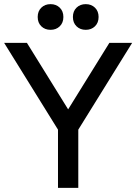

<svg xmlns="http://www.w3.org/2000/svg" viewBox="-26 -907 658 927"><path d="M-6 -700H104L303 -379L502 -700H612L352 -281V0H254V-281ZM218 -887Q245 -887 262.5 -870Q280 -853 280 -825Q280 -797 262.5 -780Q245 -763 218 -763Q191 -763 173.5 -780Q156 -797 156 -825Q156 -853 173.5 -870Q191 -887 218 -887ZM388 -887Q415 -887 432.5 -870Q450 -853 450 -825Q450 -797 432.5 -780Q415 -763 388 -763Q361 -763 343.5 -780Q326 -797 326 -825Q326 -853 343.5 -870Q361 -887 388 -887Z"/></svg>

Font: MedMera Sans Display
Style: Regular
Weight: 500
Designer: Kasper Nordkvist
Foundry: UNCUT.wtf
Version: Version 1.300